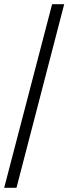

<svg xmlns="http://www.w3.org/2000/svg" viewBox="-20 -780 328 921"><path d="M0 121 230 -760H288L59 121Z"/></svg>

Font: Noto Serif Test
Style: Regular
Weight: 400
Version: Version 1.000